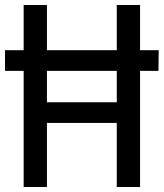

<svg xmlns="http://www.w3.org/2000/svg" viewBox="-27 -747 654 767"><path d="M532.5 -546.5H607L606 -464H532.5V0H439.5V-256H160.5V0H67.5V-464H-7V-546.5H67.5V-727H160.5V-546.5H439.5V-727H532.5ZM160.5 -338.5H439.5V-464H160.5Z"/></svg>

Font: SplineSansMono30
Style: Regular
Weight: 400
Designer: Eben Sorkin, Mirko Velimirovic
Foundry: Sorkin Type
Version: Version 1.000